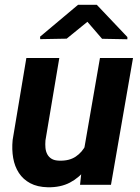

<svg xmlns="http://www.w3.org/2000/svg" viewBox="-20 -770 583 800"><path d="M328.1 -133.8 396.5 -528.3H534.2L442.4 0H313.5ZM359.4 -235.4 398.9 -236.3Q393.6 -189.9 378.4 -145.5Q363.3 -101.1 336.9 -65.4Q310.5 -29.8 271.5 -9.3Q232.4 11.2 179.2 10.3Q135.7 9.3 106 -6.6Q76.2 -22.5 58.6 -49.6Q41 -76.7 34.9 -111.8Q28.8 -147 32.7 -187L89.8 -528.3H227.1L169.4 -185.1Q168 -168.5 169.4 -153.6Q170.9 -138.7 177.2 -127Q183.6 -115.2 195.3 -108.2Q207 -101.1 226.6 -100.6Q268.1 -99.1 295.4 -117.4Q322.8 -135.7 338.1 -167Q353.5 -198.2 359.4 -235.4ZM383.3 -750 510.7 -615.7V-606.4L405.3 -608.4L344.2 -679.2L257.8 -608.9L147.5 -606.9L147 -617.2L305.2 -750Z"/></svg>

Font: Roboto
Style: Bold Italic
Weight: 700
Italic angle: -12°
Designer: Christian Robertson
Foundry: Google
Version: Version 3.0